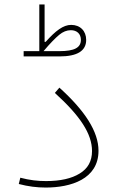

<svg xmlns="http://www.w3.org/2000/svg" viewBox="-20 -843 530 868"><path d="M86.9 -611.8V-587.9H248.5C329.1 -587.9 369.6 -612.8 369.6 -662.6C369.6 -703.1 342.3 -730.5 301.8 -730.5C266.1 -730.5 231.4 -704.1 186.5 -653.8H181.6V-822.8H157.7V-611.8ZM176.8 -611.8C206.5 -647 230.5 -671.4 247.6 -685.5C264.6 -699.7 282.2 -706.5 300.3 -706.5C327.6 -706.5 345.7 -689.9 345.7 -663.1C345.7 -627.4 316.4 -611.8 248.5 -611.8ZM425.3 -161.6C425.3 -248 363.8 -342.8 248.5 -446.8L228 -422.9C342.8 -318.8 396 -237.8 396 -160.2C396 -114.7 377.4 -81.1 340.3 -58.6C303.2 -35.6 252.4 -24.4 188 -24.4C150.9 -24.4 114.3 -28.3 71.8 -39.6L64.9 -11.2C107.4 0 147 4.9 186.5 4.9C299.3 4.9 425.3 -32.7 425.3 -161.6Z"/></svg>

Font: Estedad Thin
Style: Regular
Weight: 100
Designer: Amin Abedi
Version: Version 7.3